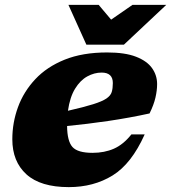

<svg xmlns="http://www.w3.org/2000/svg" viewBox="-20 -752 702 787"><path d="M573 -201Q519 -80.5 441.5 -32.8Q364 15 262 15Q146 15 88.2 -37.5Q30.5 -90 30.5 -181Q30.5 -249.5 53.8 -313Q77 -376.5 124.5 -427.2Q172 -478 245.2 -507.5Q318.5 -537 419 -537Q492.5 -537 537.5 -519.5Q582.5 -502 603.2 -472.8Q624 -443.5 624 -407.5Q624 -381.5 617.2 -352Q610.5 -322.5 593 -287Q511 -269 424.2 -256.2Q337.5 -243.5 255 -235.5Q255.5 -173.5 277 -149.5Q298.5 -125.5 359.5 -125.5Q408 -125.5 446.8 -142.5Q485.5 -159.5 518.5 -201ZM396.5 -454.5Q366.5 -454.5 337.8 -438.8Q309 -423 287.8 -388.5Q266.5 -354 258.5 -298Q324.5 -313 361.8 -324.8Q399 -336.5 416.2 -348.2Q433.5 -360 438 -375Q442.5 -390 442.5 -411.5Q442.5 -454.5 396.5 -454.5ZM661.5 -732 488 -569H334L260.5 -732H384.5L435.5 -671.5L523 -732Z"/></svg>

Font: Newsreader 6pt ExtraBold
Style: Italic
Weight: 800
Italic angle: -17°
Designer: Hugues Gentile
Foundry: Production Type
Version: Version 1.003; ttfautohint (v1.8.3)